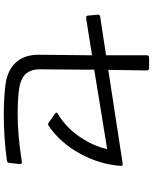

<svg xmlns="http://www.w3.org/2000/svg" viewBox="86 -892 827 1040"><g transform="rotate(90 500.0 -372.5)"><path d="M591 -264Q591 -269 598 -272Q671 -316 721.5 -390Q772 -464 788 -539L358 -469V-427Q356 -231 356 -176Q356 -123 383.5 -95Q411 -67 478 -60Q531 -54 596 -54Q715 -54 856 -77H859Q871 -77 869 -65L863 -9Q862 2 851 4Q726 21 602 21Q519 21 447 13Q363 3 320 -43Q277 -89 277 -169L280 -457L79 -425H76Q66 -425 65 -435L60 -488V-490Q60 -499 70 -501L280 -533V-754Q280 -766 292 -766H350Q362 -766 362 -754L359 -545L867 -623H870Q875 -623 877.5 -620Q880 -617 879 -612Q871 -499 813 -392.5Q755 -286 662 -222Q658 -219 653 -219Q650 -219 645 -222L597 -256Q591 -259 591 -264Z"/></g></svg>

Font: LINE Seed JP_TTF Regular
Style: Regular
Weight: 400
Designer: LINE & Fontrix & Fontworks
Version: Version 1.002